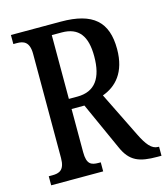

<svg xmlns="http://www.w3.org/2000/svg" viewBox="-108 -798 765 881"><g transform="rotate(-15 275.0 -357.0)"><path d="M26 0H273V-43H263C228 -43 207 -51 207 -109V-314H268L369 -90C401 -16 445 0 531 0H550V-43H546C515 -43 493 -71 467 -124L362 -337C426 -360 480 -414 480 -526C480 -655 416 -714 263 -714H26V-671H43C74 -671 102 -662 102 -604V-109C102 -51 75 -43 43 -43H26ZM247 -362H207V-665H254C335 -665 370 -617 370 -521C370 -418 332 -362 247 -362Z"/></g></svg>

Font: Noto Serif Armenian ExtraCondensed Medium
Style: Regular
Weight: 500
Width: 2
Designer: Monotype Design Team
Foundry: Monotype Imaging Inc.
Version: Version 2.008